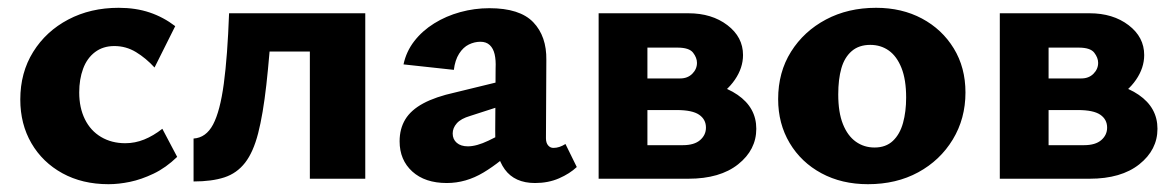

<svg xmlns="http://www.w3.org/2000/svg" viewBox="-20 -458 3010 492"><path d="M258 14Q191 14 140 -14Q89 -42 60.5 -91Q32 -140 32 -203Q32 -272 65 -325Q98 -378 155 -408Q212 -438 284 -438Q328 -438 363.5 -426Q399 -414 429 -391L376 -285Q354 -309 328.5 -324.5Q303 -340 273 -340Q244 -340 223.5 -324.5Q203 -309 193 -282Q183 -255 183 -221Q183 -182 197.5 -152.5Q212 -123 239 -107Q266 -91 301 -91Q326 -91 349.5 -100.5Q373 -110 396 -128L434 -56Q405 -28 373.5 -13Q342 2 313 8Q284 14 258 14Z M476 7V-103Q508 -105 526 -139Q544 -173 553.5 -243.5Q563 -314 567 -424H678Q671 -316 662.5 -240.5Q654 -165 641.5 -116.5Q629 -68 608 -41Q587 -14 555 -3.5Q523 7 476 7ZM774 0V-424H916V0ZM641 -326V-424H833V-326Z M1351 11Q1299 11 1273.5 -24Q1248 -59 1249 -123L1250 -283Q1251 -304 1247.5 -319Q1244 -334 1235 -342.5Q1226 -351 1211 -351Q1196 -351 1181.5 -344Q1167 -337 1156.5 -320.5Q1146 -304 1143 -279L1014 -293Q1021 -326 1041.5 -352.5Q1062 -379 1092.5 -398Q1123 -417 1159.5 -427Q1196 -437 1234 -437Q1312 -437 1346.5 -401Q1381 -365 1380 -304L1379 -104Q1379 -92 1384.5 -85.5Q1390 -79 1398 -79Q1406 -79 1413.5 -81.5Q1421 -84 1429 -89L1458 -30Q1440 -13 1412.5 -1Q1385 11 1351 11ZM1125 11Q1069 11 1036.5 -18.5Q1004 -48 1004 -96Q1004 -128 1018.5 -152Q1033 -176 1064.5 -193Q1096 -210 1146 -221L1310 -261L1315 -203L1185 -161Q1161 -154 1150.5 -142Q1140 -130 1140 -116Q1140 -101 1150.5 -92Q1161 -83 1179 -83Q1201 -83 1231.5 -97.5Q1262 -112 1299 -132L1308 -87Q1264 -43 1219 -16Q1174 11 1125 11Z M1514 0V-424H1744Q1804 -424 1844 -393.5Q1884 -363 1884 -317Q1884 -284 1863 -253.5Q1842 -223 1806.5 -204Q1771 -185 1728 -185L1747 -248Q1822 -248 1870 -215Q1918 -182 1918 -128Q1918 -74 1871.5 -37Q1825 0 1744 0ZM1639 -86H1730Q1759 -86 1774 -99Q1789 -112 1789 -131Q1789 -152 1771.5 -164Q1754 -176 1714 -176H1603V-257H1723Q1742 -257 1754 -269Q1766 -281 1766 -297Q1766 -310 1756 -323Q1746 -336 1716 -336H1639Z M2204 14Q2137 14 2085 -14Q2033 -42 2003.5 -91.5Q1974 -141 1974 -204Q1974 -273 2007 -325.5Q2040 -378 2096.5 -408Q2153 -438 2225 -438Q2291 -438 2342.5 -410.5Q2394 -383 2424 -334Q2454 -285 2454 -221Q2454 -154 2421.5 -100.5Q2389 -47 2333 -16.5Q2277 14 2204 14ZM2221 -80Q2250 -80 2268 -97Q2286 -114 2294 -143Q2302 -172 2302 -208Q2302 -254 2290 -284Q2278 -314 2257.5 -328.5Q2237 -343 2210 -343Q2181 -343 2162.5 -327Q2144 -311 2136 -283Q2128 -255 2128 -216Q2128 -170 2140 -140Q2152 -110 2173 -95Q2194 -80 2221 -80Z M2542 0V-424H2772Q2832 -424 2872 -393.5Q2912 -363 2912 -317Q2912 -284 2891 -253.5Q2870 -223 2834.5 -204Q2799 -185 2756 -185L2775 -248Q2850 -248 2898 -215Q2946 -182 2946 -128Q2946 -74 2899.5 -37Q2853 0 2772 0ZM2667 -86H2758Q2787 -86 2802 -99Q2817 -112 2817 -131Q2817 -152 2799.5 -164Q2782 -176 2742 -176H2631V-257H2751Q2770 -257 2782 -269Q2794 -281 2794 -297Q2794 -310 2784 -323Q2774 -336 2744 -336H2667Z"/></svg>

Font: Ysabeau Office ExtraBold
Style: Regular
Weight: 800
Designer: Christian Thalmann (Catharsis Fonts)
Version: Version 2.001;gftools[0.9.30]; featfreeze: tnum,lnum,ss02